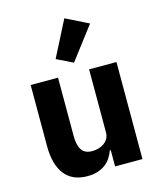

<svg xmlns="http://www.w3.org/2000/svg" viewBox="-121 -904 839 1003"><g transform="rotate(-15 298.0 -402.0)"><path d="M379 -88H374Q367 -68 355.5 -50Q344 -32 326 -18Q308 -4 283.5 4Q259 12 227 12Q146 12 104.5 -41.5Q63 -95 63 -195V-525H211V-208Q211 -160 228 -134Q245 -108 286 -108Q303 -108 320 -113Q337 -118 350 -127.5Q363 -137 371 -151Q379 -165 379 -184V-525H527V0H379ZM312 -579 224 -622 323 -816 446 -755Z"/></g></svg>

Font: IBM Plex Sans Devanagari
Style: Bold
Weight: 700
Designer: Mike Abbink, Paul van der Laan, Pieter van Rosmalen, Erin McLaughlin
Foundry: Bold Monday
Version: Version 1.1